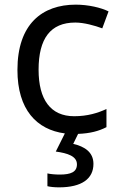

<svg xmlns="http://www.w3.org/2000/svg" viewBox="-20 -566 520 826"><path d="M382 139C382 88 343 64 295 53L316 10C368 8 405 -2 438 -19V-97C401 -80 357 -66 299 -66C198 -66 146 -137 146 -266C146 -400 197 -469 304 -469C341 -469 388 -456 420 -444L447 -517C415 -533 360 -546 306 -546C162 -546 55 -463 55 -265C55 -94 138 -8 259 8L220 86C271 93 311 106 311 141C311 174 285 185 237 185C218 185 196 183 184 180V235C195 238 214 240 234 240C332 240 382 203 382 139Z"/></svg>

Font: Noto Sans Miao
Style: Regular
Weight: 400
Designer: Monotype Design Team
Foundry: Monotype Imaging Inc.
Version: Version 2.003